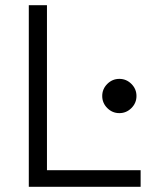

<svg xmlns="http://www.w3.org/2000/svg" viewBox="-20 -720 640 740"><path d="M91 0V-700H161V-64H522V0ZM440 -284Q413 -284 393.5 -303.5Q374 -323 374 -350Q374 -377 393.5 -396.5Q413 -416 440 -416Q467 -416 486.5 -396.5Q506 -377 506 -350Q506 -323 486.5 -303.5Q467 -284 440 -284Z"/></svg>

Font: DM Mono Light
Style: Regular
Weight: 300
Designer: Colophon Foundry
Foundry: Colophon Foundry
Version: Version 1.000; ttfautohint (v1.8.2.53-6de2)